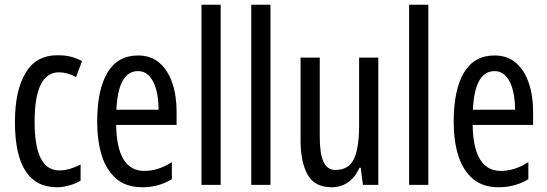

<svg xmlns="http://www.w3.org/2000/svg" viewBox="-20 -780 2309 810"><path d="M221 10Q43 10 43 -265Q43 -397 87.5 -472Q132 -547 223 -547Q255 -547 280 -540.5Q305 -534 326 -522L301 -455Q263 -475 229 -475Q126 -475 126 -266Q126 -61 230 -61Q252 -61 274.5 -67.5Q297 -74 320 -86V-18Q299 -5 271.5 2.5Q244 10 221 10Z M562 -546Q617 -546 653 -514.5Q689 -483 707 -429.5Q725 -376 725 -309V-253H470Q473 -59 589 -59Q618 -59 646.5 -68Q675 -77 705 -96V-24Q649 10 580 10Q512 10 470 -26.5Q428 -63 409 -125Q390 -187 390 -265Q390 -402 433.5 -474Q477 -546 562 -546ZM562 -480Q521 -480 498 -440Q475 -400 471 -317H649Q649 -361 640 -398Q631 -435 611.5 -457.5Q592 -480 562 -480Z M911 0H830V-760H911Z M1121 0H1040V-760H1121Z M1576 -537V0H1511L1502 -72H1496Q1479 -32 1448.5 -11Q1418 10 1380 10Q1307 10 1277.5 -43.5Q1248 -97 1248 -187V-537H1329V-202Q1329 -131 1345 -97Q1361 -63 1395 -63Q1451 -63 1473 -109Q1495 -155 1495 -251V-537Z M1787 0H1706V-760H1787Z M2066 -546Q2121 -546 2157 -514.5Q2193 -483 2211 -429.5Q2229 -376 2229 -309V-253H1974Q1977 -59 2093 -59Q2122 -59 2150.5 -68Q2179 -77 2209 -96V-24Q2153 10 2084 10Q2016 10 1974 -26.5Q1932 -63 1913 -125Q1894 -187 1894 -265Q1894 -402 1937.5 -474Q1981 -546 2066 -546ZM2066 -480Q2025 -480 2002 -440Q1979 -400 1975 -317H2153Q2153 -361 2144 -398Q2135 -435 2115.5 -457.5Q2096 -480 2066 -480Z"/></svg>

Font: Noto Sans Lao ExtraCondensed
Style: Regular
Weight: 400
Width: 2
Designer: Monotype Design Team
Foundry: Monotype Imaging Inc.
Version: Version 2.004; ttfautohint (v1.8.4.7-5d5b)